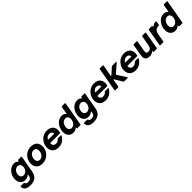

<svg xmlns="http://www.w3.org/2000/svg" viewBox="619 -3043 5533 5533"><g transform="rotate(-45 3386.0 -276.5)"><path d="M2 44V42Q2 25 19 25H137Q153 25 157 40Q167 69 190 82Q213 95 253 95Q313 95 347 67.5Q381 40 389 -5L395 -47L396 -53Q396 -63 389 -63Q385 -63 377 -57Q345 -28 311.5 -16Q278 -4 236 -4Q143 -4 88.5 -64.5Q34 -125 34 -224Q34 -314 73.5 -395Q113 -476 182.5 -526Q252 -576 337 -576Q378 -576 407.5 -564Q437 -552 459 -524Q467 -515 472 -515Q478 -515 481 -527L484 -548Q487 -564 503 -564H619Q628 -564 632.5 -558.5Q637 -553 635 -544L546 -42Q522 96 439.5 153Q357 210 233 210Q136 210 72 173Q8 136 2 44ZM464 -325Q464 -379 434 -412.5Q404 -446 353 -446Q306 -446 269 -418.5Q232 -391 211 -346.5Q190 -302 190 -254Q190 -200 219 -167Q248 -134 299 -134Q345 -134 383 -161.5Q421 -189 442.5 -233Q464 -277 464 -325Z M677 -221Q677 -319 723 -400Q769 -481 848.5 -528.5Q928 -576 1026 -576Q1102 -576 1158 -547.5Q1214 -519 1243.5 -466.5Q1273 -414 1273 -344Q1273 -247 1227 -165.5Q1181 -84 1101 -36Q1021 12 923 12Q809 12 743 -51Q677 -114 677 -221ZM1114 -325Q1114 -380 1085 -413Q1056 -446 1004 -446Q954 -446 915.5 -417Q877 -388 855.5 -341.5Q834 -295 834 -242Q834 -185 864 -152Q894 -119 946 -119Q995 -119 1033 -148.5Q1071 -178 1092.5 -225.5Q1114 -273 1114 -325Z M1332 -220Q1332 -315 1377.5 -397Q1423 -479 1502 -527.5Q1581 -576 1676 -576Q1782 -576 1850.5 -519.5Q1919 -463 1919 -350Q1918 -324 1910 -267Q1907 -250 1891 -250H1508Q1498 -250 1494 -247Q1490 -244 1490 -237Q1490 -182 1520.5 -150.5Q1551 -119 1607 -119Q1644 -119 1675 -136Q1706 -153 1726 -181Q1734 -192 1749 -192H1863Q1874 -192 1878.5 -187Q1883 -182 1879 -175Q1834 -91 1757.5 -39.5Q1681 12 1577 12Q1501 12 1446 -17Q1391 -46 1361.5 -98.5Q1332 -151 1332 -220ZM1752 -361Q1761 -361 1766 -366Q1771 -371 1770 -379Q1764 -397 1758 -406Q1746 -432 1720.5 -445Q1695 -458 1661 -458Q1592 -458 1549 -412Q1535 -399 1524 -381Q1521 -377 1521 -373Q1521 -368 1526 -364.5Q1531 -361 1539 -361Z M1977 -212Q1977 -305 2016.5 -389Q2056 -473 2126 -524.5Q2196 -576 2283 -576Q2324 -576 2353.5 -564Q2383 -552 2405 -524Q2412 -515 2418 -515Q2424 -515 2427 -527L2466 -747Q2467 -763 2485 -763H2600Q2609 -763 2613.5 -757.5Q2618 -752 2616 -743L2488 -16Q2485 0 2469 0H2353Q2334 0 2337 -20L2339 -31V-36Q2339 -45 2332 -45Q2326 -45 2315 -37Q2285 -10 2252.5 1Q2220 12 2179 12Q2087 12 2032 -49.5Q1977 -111 1977 -212ZM2409 -324Q2409 -380 2379.5 -413Q2350 -446 2299 -446Q2251 -446 2213 -416.5Q2175 -387 2154 -339.5Q2133 -292 2133 -241Q2133 -185 2161.5 -151.5Q2190 -118 2241 -118Q2290 -118 2328 -147.5Q2366 -177 2387.5 -224.5Q2409 -272 2409 -324Z M2580 44V42Q2580 25 2597 25H2715Q2731 25 2735 40Q2745 69 2768 82Q2791 95 2831 95Q2891 95 2925 67.5Q2959 40 2967 -5L2973 -47L2974 -53Q2974 -63 2967 -63Q2963 -63 2955 -57Q2923 -28 2889.5 -16Q2856 -4 2814 -4Q2721 -4 2666.5 -64.5Q2612 -125 2612 -224Q2612 -314 2651.5 -395Q2691 -476 2760.5 -526Q2830 -576 2915 -576Q2956 -576 2985.5 -564Q3015 -552 3037 -524Q3045 -515 3050 -515Q3056 -515 3059 -527L3062 -548Q3065 -564 3081 -564H3197Q3206 -564 3210.5 -558.5Q3215 -553 3213 -544L3124 -42Q3100 96 3017.5 153Q2935 210 2811 210Q2714 210 2650 173Q2586 136 2580 44ZM3042 -325Q3042 -379 3012 -412.5Q2982 -446 2931 -446Q2884 -446 2847 -418.5Q2810 -391 2789 -346.5Q2768 -302 2768 -254Q2768 -200 2797 -167Q2826 -134 2877 -134Q2923 -134 2961 -161.5Q2999 -189 3020.5 -233Q3042 -277 3042 -325Z M3254 -220Q3254 -315 3299.5 -397Q3345 -479 3424 -527.5Q3503 -576 3598 -576Q3704 -576 3772.5 -519.5Q3841 -463 3841 -350Q3840 -324 3832 -267Q3829 -250 3813 -250H3430Q3420 -250 3416 -247Q3412 -244 3412 -237Q3412 -182 3442.5 -150.5Q3473 -119 3529 -119Q3566 -119 3597 -136Q3628 -153 3648 -181Q3656 -192 3671 -192H3785Q3796 -192 3800.5 -187Q3805 -182 3801 -175Q3756 -91 3679.5 -39.5Q3603 12 3499 12Q3423 12 3368 -17Q3313 -46 3283.5 -98.5Q3254 -151 3254 -220ZM3674 -361Q3683 -361 3688 -366Q3693 -371 3692 -379Q3686 -397 3680 -406Q3668 -432 3642.5 -445Q3617 -458 3583 -458Q3514 -458 3471 -412Q3457 -399 3446 -381Q3443 -377 3443 -373Q3443 -368 3448 -364.5Q3453 -361 3461 -361Z M4032 -16Q4029 0 4013 0H3897Q3889 0 3884.5 -5.5Q3880 -11 3881 -20L4010 -747Q4013 -763 4029 -763H4144Q4153 -763 4157.5 -757.5Q4162 -752 4160 -743L4099 -396V-391Q4099 -379 4108 -379Q4113 -379 4120 -385L4312 -555Q4321 -564 4334 -564H4486Q4502 -564 4502 -554Q4502 -548 4495 -542L4237 -317Q4230 -311 4230 -303Q4230 -298 4233 -292L4407 -22Q4410 -16 4410 -11Q4410 0 4395 0H4257Q4241 0 4236 -12L4095 -246Q4089 -256 4083 -256Q4074 -256 4071 -242Z M4475 -220Q4475 -315 4520.5 -397Q4566 -479 4645 -527.5Q4724 -576 4819 -576Q4925 -576 4993.5 -519.5Q5062 -463 5062 -350Q5061 -324 5053 -267Q5050 -250 5034 -250H4651Q4641 -250 4637 -247Q4633 -244 4633 -237Q4633 -182 4663.5 -150.5Q4694 -119 4750 -119Q4787 -119 4818 -136Q4849 -153 4869 -181Q4877 -192 4892 -192H5006Q5017 -192 5021.5 -187Q5026 -182 5022 -175Q4977 -91 4900.5 -39.5Q4824 12 4720 12Q4644 12 4589 -17Q4534 -46 4504.5 -98.5Q4475 -151 4475 -220ZM4895 -361Q4904 -361 4909 -366Q4914 -371 4913 -379Q4907 -397 4901 -406Q4889 -432 4863.5 -445Q4838 -458 4804 -458Q4735 -458 4692 -412Q4678 -399 4667 -381Q4664 -377 4664 -373Q4664 -368 4669 -364.5Q4674 -361 4682 -361Z M5132 -84Q5125 -106 5125 -137Q5125 -164 5138 -244L5192 -548Q5193 -564 5211 -564H5326Q5335 -564 5339.5 -558.5Q5344 -553 5342 -544L5289 -242Q5283 -208 5283 -184Q5283 -152 5295 -134Q5313 -111 5358 -111Q5414 -111 5444 -143Q5461 -160 5472.5 -188.5Q5484 -217 5492 -262L5542 -548Q5545 -564 5561 -564H5677Q5685 -564 5689.5 -558.5Q5694 -553 5693 -544L5600 -16Q5597 0 5581 0H5465Q5446 0 5449 -20L5451 -31L5452 -37Q5452 -47 5445 -47Q5441 -47 5431 -39Q5401 -13 5368 -0.5Q5335 12 5295 12Q5161 12 5132 -84Z M5733 0Q5724 0 5719.5 -5.5Q5715 -11 5717 -20L5810 -548Q5813 -564 5829 -564H5945Q5954 -564 5958 -558.5Q5962 -553 5961 -544L5959 -535L5958 -529Q5958 -519 5965 -519Q5970 -519 5978 -525Q6008 -553 6042.5 -564.5Q6077 -576 6121 -576Q6129 -576 6133.5 -570.5Q6138 -565 6136 -556L6117 -447Q6114 -431 6098 -431H6083Q6017 -431 5979 -399Q5952 -377 5935.5 -341Q5919 -305 5909 -249L5868 -16Q5865 0 5849 0Z M6132 -212Q6132 -305 6171.5 -389Q6211 -473 6281 -524.5Q6351 -576 6438 -576Q6479 -576 6508.5 -564Q6538 -552 6560 -524Q6567 -515 6573 -515Q6579 -515 6582 -527L6621 -747Q6622 -763 6640 -763H6755Q6764 -763 6768.5 -757.5Q6773 -752 6771 -743L6643 -16Q6640 0 6624 0H6508Q6489 0 6492 -20L6494 -31V-36Q6494 -45 6487 -45Q6481 -45 6470 -37Q6440 -10 6407.5 1Q6375 12 6334 12Q6242 12 6187 -49.5Q6132 -111 6132 -212ZM6564 -324Q6564 -380 6534.5 -413Q6505 -446 6454 -446Q6406 -446 6368 -416.5Q6330 -387 6309 -339.5Q6288 -292 6288 -241Q6288 -185 6316.5 -151.5Q6345 -118 6396 -118Q6445 -118 6483 -147.5Q6521 -177 6542.5 -224.5Q6564 -272 6564 -324Z"/></g></svg>

Font: Open Sauce Two ExtraBold Italic
Style: Regular
Weight: 800
Italic angle: -10°
Designer: Alfredo Marco Pradil
Foundry: Creative Sauce Fz LLC
Version: Version 1.477